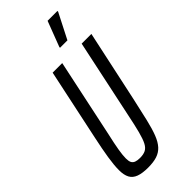

<svg xmlns="http://www.w3.org/2000/svg" viewBox="-287 -940 992 992"><g transform="rotate(-45 209.5 -444.0)"><path d="M138 8Q97 8 71 -1.5Q45 -11 33.5 -32.5Q22 -54 22 -89Q22 -125 30 -176Q38 -227 53 -297L136 -688H206L115 -259Q102 -202 96 -166Q90 -130 90 -107Q90 -87 95.5 -76.5Q101 -66 113 -61.5Q125 -57 144 -57Q169 -57 185 -65Q201 -73 212 -94Q223 -115 233.5 -155Q244 -195 257 -259L348 -688H419L335 -297Q319 -224 306.5 -171Q294 -118 280.5 -83.5Q267 -49 248.5 -29Q230 -9 203.5 -0.5Q177 8 138 8ZM254 -752V-757L307 -896H379V-891L308 -752Z"/></g></svg>

Font: Saira UltraCondensed Medium
Style: Italic
Weight: 500
Width: 1
Italic angle: -12°
Designer: Hector Gatti with collaboration of the Omnibus-Type team
Foundry: Omnibus-Type
Version: Version 1.101